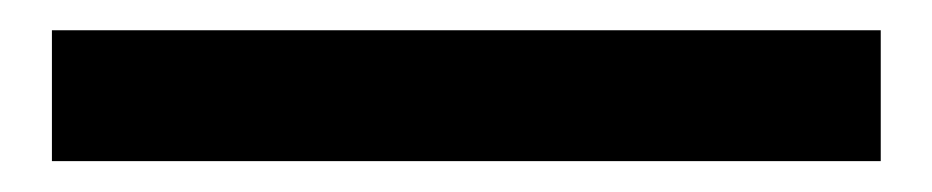

<svg xmlns="http://www.w3.org/2000/svg" viewBox="-20 50 607 125"><path d="M13.8 154.9V69.7H553.4V154.9Z"/></svg>

Font: Noto Sans SC Thin
Style: Regular
Weight: 100
Designer: Ryoko NISHIZUKA 西塚涼子 (kana, bopomofo & ideographs); Paul D. Hunt (Latin, Greek & Cyrillic); Sandoll Communications 산돌커뮤니
Foundry: Adobe
Version: Version 2.004-H2;hotconv 1.0.118;makeotfexe 2.5.65603